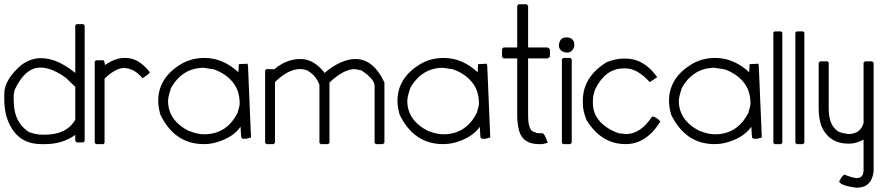

<svg xmlns="http://www.w3.org/2000/svg" viewBox="-23 -674 4162 898"><path d="M335 -561H367L373 -555V-15L367 -8H335L329 -15V-43Q269 0 189 0H170Q47 0 7 -130Q-3 -169 -3 -206V-235Q-3 -302 78 -371Q122 -402 168 -402Q206 -402 245 -385.5Q284 -369 329 -333V-555ZM41 -230V-206Q41 -98 117 -54V-55Q147 -44 175 -44H185Q289 -44 329 -114V-268L287 -308H288Q220 -358 166 -358Q95 -358 46 -255Z M565 -403Q626 -403 678 -336Q675 -331 667 -324.5Q659 -318 644 -308Q603 -356 556 -356Q537 -356 513 -342.5Q489 -329 466 -306V-6L461 0H426L420 -6V-386L426 -392H461L465 -386L468 -370Q517 -403 558 -403Z M934 -403Q978 -403 1018 -385.5Q1058 -368 1092 -336L1094 -374L1135 -376L1137 -364Q1140 -282 1144 -197.5Q1148 -113 1151 -31L1129 -25H1111L1105 -32L1102 -81Q1068 -32 992 -9Q962 0 930 0Q794 0 727 -138Q722 -156 719.5 -172Q717 -188 717 -202Q717 -314 832 -379Q878 -403 934 -403ZM763 -202Q763 -110 863 -60V-61Q900 -46 932 -46Q1039 -46 1090 -150H1089Q1098 -177 1098 -191Q1098 -251 1064.5 -291Q1031 -331 976 -350L929 -357Q828 -356 775 -259H776Q763 -221 763 -202Z M1383 -398Q1415 -398 1444 -380.5Q1473 -363 1495 -333Q1531 -364 1568.5 -381Q1606 -398 1639 -398Q1724 -398 1775 -288V-6L1768 0H1735L1729 -6V-272Q1729 -304 1667 -345L1635 -351Q1582 -349 1518 -288V-6L1512 0H1477L1471 -6V-277Q1464 -297 1450.5 -314Q1437 -331 1418 -342H1419Q1401 -351 1381 -351Q1352 -351 1322 -335Q1292 -319 1263 -290V-6L1257 0H1223L1217 -6V-344L1223 -351L1258 -350H1260Q1317 -398 1381 -398Z M2053 -403Q2097 -403 2137 -385.5Q2177 -368 2211 -336L2213 -374L2254 -376L2256 -364Q2259 -282 2263 -197.5Q2267 -113 2270 -31L2248 -25H2230L2224 -32L2221 -81Q2187 -32 2111 -9Q2081 0 2049 0Q1913 0 1846 -138Q1841 -156 1838.5 -172Q1836 -188 1836 -202Q1836 -314 1951 -379Q1997 -403 2053 -403ZM1882 -202Q1882 -110 1982 -60V-61Q2019 -46 2051 -46Q2158 -46 2209 -150H2208Q2217 -177 2217 -191Q2217 -251 2183.5 -291Q2150 -331 2095 -350L2048 -357Q1947 -356 1894 -259H1895Q1882 -221 1882 -202Z M2403 -654H2440L2447 -647V-452H2539L2549 -444V-408L2539 -401H2447V-134Q2447 -56 2481 -56Q2481 -51 2500 -51H2513Q2524 -51 2539 -6L2514 0H2497Q2423 0 2405 -62Q2396 -98 2396 -134V-401H2332L2325 -408V-445L2332 -452H2396V-647Z M2632 -499Q2648 -497 2655.5 -488Q2663 -479 2663 -467V-459Q2656 -428 2628 -428Q2591 -432 2591 -463Q2595 -499 2624 -499ZM2611 -403H2644L2651 -397V-6L2644 0H2611L2605 -6V-397Z M2903 -400Q2989 -400 3051 -313L3016 -290Q2958 -354 2903 -354H2894Q2850 -354 2816.5 -328.5Q2783 -303 2760 -255Q2750 -228 2750 -200V-191Q2750 -143 2782 -107Q2814 -71 2870 -51L2905 -47Q2973 -47 3027 -129Q3044 -129 3066 -106Q3000 0 2903 0Q2789 0 2720 -113Q2712 -133 2707.5 -152Q2703 -171 2703 -191V-204Q2703 -314 2814 -383Q2856 -400 2894 -400Z M3323 -403Q3367 -403 3407 -385.5Q3447 -368 3481 -336L3483 -374L3524 -376L3526 -364Q3529 -282 3533 -197.5Q3537 -113 3540 -31L3518 -25H3500L3494 -32L3491 -81Q3457 -32 3381 -9Q3351 0 3319 0Q3183 0 3116 -138Q3111 -156 3108.5 -172Q3106 -188 3106 -202Q3106 -314 3221 -379Q3267 -403 3323 -403ZM3152 -202Q3152 -110 3252 -60V-61Q3289 -46 3321 -46Q3428 -46 3479 -150H3478Q3487 -177 3487 -191Q3487 -251 3453.5 -291Q3420 -331 3365 -350L3318 -357Q3217 -356 3164 -259H3165Q3152 -221 3152 -202Z M3600 -527H3630L3636 -522V-6L3630 0H3600L3594 -6V-522Z M3703 -527H3733L3739 -522V-6L3733 0H3703L3697 -6V-522Z M3812 -387H3848L3853 -381V-164Q3853 -85 3901 -57L3900 -58Q3909 -54 3919.5 -51.5Q3930 -49 3944 -47Q3974 -47 3992 -61Q4010 -75 4016 -99V-381L4023 -387H4056L4063 -381V128Q4054 204 3983 204Q3942 199 3922 190.5Q3902 182 3902 174Q3919 143 3927 143Q3968 159 3984 159Q4016 159 4016 120V-21Q3999 -12 3982.5 -7Q3966 -2 3946 -2Q3855 -2 3819 -84Q3806 -120 3806 -168V-380Z"/></svg>

Font: Ekushey Kolom
Style: Regular
Weight: 400
Designer: Al Mamun Sumon
Foundry: Al Mamun Sumon
Version: Version 1.0